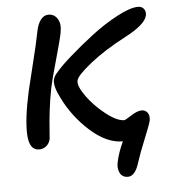

<svg xmlns="http://www.w3.org/2000/svg" viewBox="-49 -551 668 742"><g transform="rotate(-5 285.0 -180.5)"><path d="M418 145Q395.5 145 386.7 126.7Q377.9 108.4 382.8 85.9Q391.1 46.4 410.2 6.8H409.2Q347.7 6.8 284.2 -50Q220.7 -106.9 184.1 -182.1Q160.6 -228 165 -252Q168 -267.6 181.2 -280.8Q197.3 -301.3 238.8 -337.9Q280.3 -374.5 329.8 -412.6Q379.4 -450.7 431.2 -478.3Q482.9 -505.9 513.2 -505.9Q528.3 -505.9 536.1 -495.6Q543.9 -485.4 541 -470.2Q533.7 -435.5 454.1 -394Q372.1 -351.1 315.7 -306.2Q259.3 -261.2 255.9 -242.2Q251.5 -221.7 280.5 -181.2Q309.6 -140.6 352.1 -107.4Q394.5 -74.2 422.9 -74.2Q426.8 -74.2 451.2 -90.1Q475.6 -106 493.2 -106Q506.3 -106 515.1 -95Q523.9 -84 520 -63Q516.6 -48.3 494.9 4.6Q473.1 57.6 462.9 89.8Q446.8 145 418 145ZM85 9.8Q46.9 9.8 43.9 -51.5Q41 -112.8 64.9 -220.2Q69.8 -242.7 89.6 -321.5Q109.4 -400.4 117.2 -441.9Q123 -473.1 135.7 -489.5Q148.4 -505.9 166 -505.9Q188.5 -505.9 200.9 -486.1Q213.4 -466.3 207 -433.1Q202.1 -406.7 180.4 -330.3Q158.7 -253.9 152.8 -225.1Q143.6 -179.2 138.4 -134.8Q133.3 -90.3 131.6 -62Q129.9 -33.7 128.9 -27.8Q125.5 -10.3 113.3 -0.2Q101.1 9.8 85 9.8Z"/></g></svg>

Font: Shantell Sans Normal
Style: Italic
Weight: 400
Italic angle: -11.31°
Designer: Stephen Nixon, Anya Danilova, Shantell Martin
Foundry: Arrow Type
Version: Version 1.006;[559af2be0]